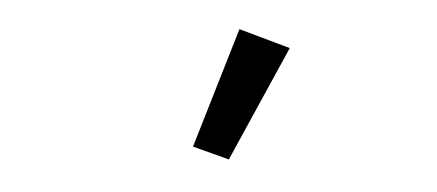

<svg xmlns="http://www.w3.org/2000/svg" viewBox="-29 -826 658 289"><g transform="rotate(-5 300.0 -682.0)"><path d="M307 -585 255 -609 340 -779 413 -744Z"/></g></svg>

Font: IBM Plaex Mono
Style: Regular
Weight: 400
Designer: Mike Abbink, Paul van der Laan, Pieter van Rosmalen
Foundry: Bold Monday
Version: Version 2.003